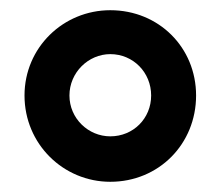

<svg xmlns="http://www.w3.org/2000/svg" viewBox="-20 -828 433 376"><path d="M196 -472C291 -472 364 -546 364 -641C364 -735 291 -808 196 -808C104 -808 28 -735 28 -641C28 -546 104 -472 196 -472ZM116 -641C116 -686 153 -722 196 -722C241 -722 276 -686 276 -641C276 -596 241 -561 196 -561C153 -561 116 -596 116 -641Z"/></svg>

Font: Vanilla Cream ExtraBold
Style: Regular
Weight: 800
Designer: Jeremy Tribby, Jinavaṁso
Foundry: Tribby Type
Version: Version 1.422;Glyphs 3.1.2 (3151)